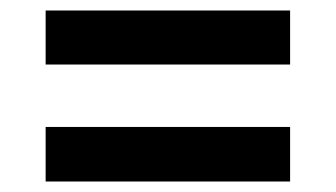

<svg xmlns="http://www.w3.org/2000/svg" viewBox="-20 -488 640 366"><path d="M533 -365H67V-468H533ZM533 -142H67V-246H533Z"/></svg>

Font: IBM Plex Sans SemiBold
Style: Regular
Weight: 600
Designer: Mike Abbink, Paul van der Laan, Pieter van Rosmalen
Foundry: Bold Monday
Version: Version 3.201